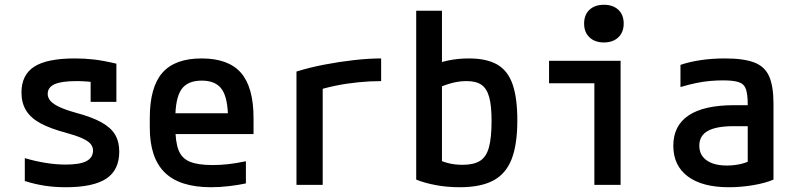

<svg xmlns="http://www.w3.org/2000/svg" viewBox="-20 -775 3340 805"><path d="M256 10Q208 10 166.5 3.5Q125 -3 84 -16V-112Q128 -99 171.5 -92Q215 -85 256 -85Q315 -85 342.5 -99.5Q370 -114 370 -144Q370 -160 359 -172.5Q348 -185 323 -196Q298 -207 258 -218Q190 -236 149 -258.5Q108 -281 89 -312.5Q70 -344 70 -387Q70 -461 123.5 -495.5Q177 -530 294 -530Q335 -530 374 -525.5Q413 -521 468 -508V-348H360V-487L408 -426Q372 -431 348 -433Q324 -435 301 -435Q238 -435 209 -422Q180 -409 180 -381Q180 -365 192 -351.5Q204 -338 230 -326Q256 -314 299 -302Q366 -284 405.5 -262Q445 -240 462.5 -210.5Q480 -181 480 -139Q480 -62 425.5 -26Q371 10 256 10Z M865 10Q734 10 671 -51.5Q608 -113 608 -240V-280Q608 -409 660.5 -469.5Q713 -530 825 -530Q938 -530 990.5 -469.5Q1043 -409 1043 -280V-213H665V-300H961L936 -271V-276Q936 -363 910.5 -400Q885 -437 826 -437Q766 -437 740.5 -400Q715 -363 715 -276V-245Q715 -181 728.5 -146Q742 -111 776 -97Q810 -83 871 -83Q903 -83 935.5 -86.5Q968 -90 1011 -99V-6Q978 1 939.5 5.5Q901 10 865 10Z M1223 -475Q1277 -492 1339.5 -504Q1402 -516 1464 -523Q1526 -530 1578 -530V-435Q1532 -435 1482 -430Q1432 -425 1386 -415.5Q1340 -406 1302 -393L1333 -444V0H1223Z M1908 10Q1854 10 1806.5 1Q1759 -8 1725 -22V-730H1833V-59L1807 -112Q1829 -99 1857.5 -91.5Q1886 -84 1919 -84Q1966 -84 1992.5 -100.5Q2019 -117 2030 -157.5Q2041 -198 2041 -268Q2041 -332 2031 -368Q2021 -404 1998.5 -419.5Q1976 -435 1936 -435Q1907 -435 1877 -427.5Q1847 -420 1808 -403L1782 -494Q1818 -513 1859.5 -521.5Q1901 -530 1946 -530Q2020 -530 2064.5 -504.5Q2109 -479 2129 -422Q2149 -365 2149 -270Q2149 -169 2125 -107.5Q2101 -46 2048 -18Q1995 10 1908 10Z M2472 0V-426H2282V-520H2582V0ZM2512 -597Q2474 -597 2451.5 -618.5Q2429 -640 2429 -676Q2429 -713 2451.5 -734Q2474 -755 2512 -755Q2550 -755 2572.5 -734Q2595 -713 2595 -676Q2595 -640 2572.5 -618.5Q2550 -597 2512 -597Z M3036 10Q2924 10 2863.5 -35.5Q2803 -81 2803 -164Q2803 -248 2867 -291Q2931 -334 3058 -334H3166V-246H3057Q2983 -246 2947.5 -226Q2912 -206 2912 -164Q2912 -125 2942.5 -103Q2973 -81 3028 -81Q3059 -81 3088 -88Q3117 -95 3138 -109L3115 -50V-337Q3115 -379 3107.5 -401Q3100 -423 3077.5 -430.5Q3055 -438 3012 -438Q2984 -438 2956.5 -435.5Q2929 -433 2899.5 -427Q2870 -421 2833 -410V-503Q2871 -516 2918.5 -523Q2966 -530 3020 -530Q3098 -530 3142.5 -513Q3187 -496 3205 -454.5Q3223 -413 3223 -340V-22Q3188 -7 3137 1.5Q3086 10 3036 10Z"/></svg>

Font: M PLUS Code Latin SemiExpanded Medium
Style: Regular
Weight: 500
Width: 6
Designer: Coji Morishita
Foundry: UNDERFOREST DESIGN
Version: Version 1.002; ttfautohint (v1.8.3)